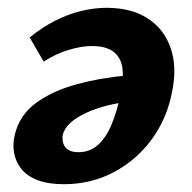

<svg xmlns="http://www.w3.org/2000/svg" viewBox="-20 -458 491 492"><path d="M144 14Q103 14 76 3.5Q49 -7 34.5 -25.5Q20 -44 16 -66.5Q12 -89 18 -113Q30 -163 72 -194Q114 -225 176.5 -242Q239 -259 310 -265L316 -198Q273 -194 235 -182Q197 -170 172 -152.5Q147 -135 141 -113Q139 -104 141.5 -93Q144 -82 153.5 -75Q163 -68 181 -68Q211 -68 232 -87.5Q253 -107 266.5 -140.5Q280 -174 289 -215Q297 -253 294 -281Q291 -309 272 -324.5Q253 -340 215 -340Q190 -340 157 -330.5Q124 -321 92 -300L56 -362Q88 -388 121.5 -405Q155 -422 188.5 -430Q222 -438 253 -438Q317 -438 359 -410.5Q401 -383 417.5 -334.5Q434 -286 421 -223Q408 -154 368.5 -100.5Q329 -47 271 -16.5Q213 14 144 14Z"/></svg>

Font: Ysabeau Office ExtraBold
Style: Italic
Weight: 800
Italic angle: -12°
Designer: Christian Thalmann (Catharsis Fonts)
Version: Version 2.001;gftools[0.9.30]; featfreeze: tnum,lnum,ss02